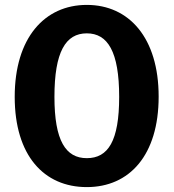

<svg xmlns="http://www.w3.org/2000/svg" viewBox="-20 -754 708 783"><path d="M334 -734C162 -734 40 -600 40 -359C40 -120 159 9 334 9C508 9 627 -121 627 -360C627 -600 506 -734 334 -734ZM334 -109C248 -109 202 -180 202 -359C202 -543 248 -618 334 -618C419 -618 466 -544 466 -359C466 -179 421 -109 334 -109Z"/></svg>

Font: United Sans
Style: Bold
Weight: 700
Designer: Pablo Impallari, Rodrigo Fuenzalida (Modified by Dan O. Williams)
Version: Version 1.000;PS 001.000;hotconv 1.0.88;makeotf.lib2.5.64775